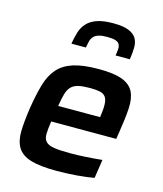

<svg xmlns="http://www.w3.org/2000/svg" viewBox="-113 -833 783 924"><g transform="rotate(15 278.5 -370.5)"><path d="M42 0ZM256 8Q173 8 127 -6Q81 -20 61.5 -51.5Q42 -83 43 -132.5Q44 -182 55 -254Q66 -322 80.5 -372Q95 -422 123.5 -454.5Q152 -487 200.5 -502.5Q249 -518 327 -518Q404 -518 445 -502Q486 -486 501.5 -453.5Q517 -421 514 -371.5Q511 -322 500 -254L494 -215H170Q164 -175 163.5 -151Q163 -127 175.5 -113.5Q188 -100 217 -95.5Q246 -91 299 -91Q315 -91 335 -91.5Q355 -92 376 -93.5Q397 -95 417.5 -96.5Q438 -98 456 -100L442 -7Q407 0 355 4Q303 8 256 8ZM392 -296Q398 -337 397 -361.5Q396 -386 386.5 -398.5Q377 -411 358 -415Q339 -419 310 -419Q274 -419 252 -414Q230 -409 216.5 -395.5Q203 -382 196 -358Q189 -334 183 -296ZM167 -602Q172 -634 180.5 -661Q189 -688 207 -707.5Q225 -727 256 -738Q287 -749 337 -749Q386 -749 413.5 -738Q441 -727 452.5 -707.5Q464 -688 463.5 -661Q463 -634 458 -602H387Q390 -620 391 -634Q392 -648 387 -658Q382 -668 367.5 -673Q353 -678 326 -678Q299 -678 283 -673Q267 -668 258 -658Q249 -648 245.5 -634Q242 -620 239 -602Z"/></g></svg>

Font: Azeri Sans SemiBold
Style: Italic
Weight: 600
Designer: Hector Gatti & Omnibus-Type (original fonts) / Cristiano Sobral (main changes and remastering)
Foundry: Omnibus-Type
Version: Version 0.07;August 21, 2020;FontCreator 13.0.0.2681 64-bit;